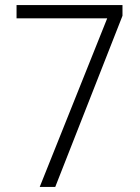

<svg xmlns="http://www.w3.org/2000/svg" viewBox="-20 -734 551 754"><path d="M136 0 401 -662H45V-714H461V-672L197 0Z"/></svg>

Font: Noto Sans Arabic SemCond Light
Style: Regular
Weight: 300
Width: 4
Designer: Monotype Design Team, Nadine Chahine, Nizar Qandah and Khaled Hosny
Foundry: Monotype Imaging Inc.
Version: Version 2.012; ttfautohint (v1.8.4.7-5d5b)